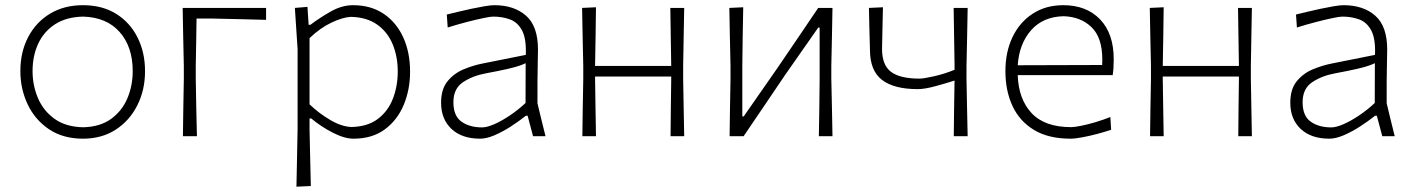

<svg xmlns="http://www.w3.org/2000/svg" viewBox="-20 -525 5450 740"><path d="M300 9.5Q223 9.5 169 -26.8Q115 -63 86.8 -122.5Q58.5 -182 58.5 -251Q58.5 -325 88.8 -382.5Q119 -440 173.2 -472.5Q227.5 -505 299.5 -505Q374 -505 427.5 -471.8Q481 -438.5 510 -380.8Q539 -323 539 -251Q539 -178 509.2 -119Q479.5 -60 425.8 -25.2Q372 9.5 300 9.5ZM300 -34.5Q366 -36 408.2 -66.8Q450.5 -97.5 471 -146.2Q491.5 -195 491.5 -251Q491.5 -344.5 441.2 -401.5Q391 -458.5 300 -461Q235.5 -459.5 192.2 -431.5Q149 -403.5 127.2 -356.5Q105.5 -309.5 105.5 -251Q105.5 -195.5 126.5 -146.5Q147.5 -97.5 190.5 -66.8Q233.5 -36 300 -34.5Z M685 0Q685.5 -56 686.5 -107.8Q687.5 -159.5 688.5 -220.5V-270.5Q687 -333 686 -386Q685 -439 684 -494.5H1005.5V-448.5Q954 -450 901.2 -451.2Q848.5 -452.5 798.5 -453.5H737.5Q737 -409 736.2 -365.8Q735.5 -322.5 734.5 -270.5V-220.5Q735.5 -159.5 736.5 -107.8Q737.5 -56 739 0Z M1122.5 194.5Q1123.5 138.5 1124.8 85.5Q1126 32.5 1127 -28.5V-335.5Q1124.5 -372.5 1121.8 -413.5Q1119 -454.5 1116.5 -494.5L1165 -498.5L1169.5 -429.5H1176.5Q1211.5 -456 1254.5 -480.5Q1297.5 -505 1340.5 -505Q1409.5 -505 1458.8 -471.8Q1508 -438.5 1534.2 -380.8Q1560.5 -323 1560.5 -249Q1560.5 -179.5 1536 -120.8Q1511.5 -62 1463 -26.2Q1414.5 9.5 1342.5 9.5Q1307.5 9.5 1262.2 -13.8Q1217 -37 1179.5 -68.5H1173V-27Q1174.5 33 1175.5 84.5Q1176.5 136 1178 192ZM1334.5 -35.5Q1397.5 -37 1436.8 -67Q1476 -97 1494.5 -145.2Q1513 -193.5 1513 -249Q1513 -307 1493.5 -354.2Q1474 -401.5 1434 -430Q1394 -458.5 1333 -460Q1302.5 -459 1258.2 -438.2Q1214 -417.5 1173 -378V-123Q1207.5 -89.5 1251.8 -63.2Q1296 -37 1334.5 -35.5Z M1830.5 9.5Q1760 9.5 1720 -28.2Q1680 -66 1680 -129Q1680 -181.5 1705 -212Q1730 -242.5 1766.8 -257.8Q1803.5 -273 1839 -280L2006.5 -313.5Q2009 -376 1992 -407.8Q1975 -439.5 1945.5 -450.2Q1916 -461 1880.5 -461Q1870 -461 1842.5 -455.2Q1815 -449.5 1778.5 -440Q1742 -430.5 1705.5 -419L1702 -469Q1718.5 -473 1744 -479.2Q1769.5 -485.5 1796.8 -491.2Q1824 -497 1847.8 -501Q1871.5 -505 1885.5 -505Q1961.5 -505 2007.5 -464.5Q2053.5 -424 2053.5 -334Q2053.5 -312.5 2052.5 -278.5Q2051.5 -244.5 2051.5 -211V-127Q2059 -95 2066.2 -65.8Q2073.5 -36.5 2082.5 0H2034.5L2013.5 -79H2007Q1978.5 -56.5 1946.8 -36.2Q1915 -16 1884.8 -3.2Q1854.5 9.5 1830.5 9.5ZM1838 -34Q1856.5 -34 1884.8 -46.2Q1913 -58.5 1944.8 -79.8Q1976.5 -101 2005.5 -128L2006 -281.5Q1997 -277 1982 -271.8Q1967 -266.5 1937 -259.5Q1907 -252.5 1853.5 -242.5Q1801.5 -233 1764.5 -208.2Q1727.5 -183.5 1727.5 -131Q1727.5 -78 1758.8 -56Q1790 -34 1838 -34Z M2224.5 0Q2225 -56 2226 -107.8Q2227 -159.5 2228 -220.5V-270.5Q2226.5 -333 2225.5 -386Q2224.5 -439 2223.5 -494.5L2277 -497Q2276.5 -440.5 2275.5 -387Q2274.5 -333.5 2273.5 -271H2567Q2566 -333 2565.2 -386Q2564.5 -439 2563.5 -494.5H2617Q2616 -439 2615 -386Q2614 -333 2613 -270.5V-220.5Q2614 -159.5 2615 -107.8Q2616 -56 2617 0H2564.5Q2565 -56 2565.5 -107.8Q2566 -159.5 2567 -220.5V-230H2273.5V-220.5Q2274.5 -159.5 2275.2 -107.8Q2276 -56 2277 0Z M2792 0Q2792.5 -56 2793.5 -107.8Q2794.5 -159.5 2795.5 -220.5V-270.5Q2794 -333 2793 -385.8Q2792 -438.5 2791 -494.5L2844.5 -497Q2843.5 -441 2842.5 -388Q2841.5 -335 2841 -273V-76.5H2846.5L2974 -259.5Q3014 -317.5 3054 -377Q3094 -436.5 3133.5 -494.5H3188.5Q3187.5 -438.5 3186.5 -385.8Q3185.5 -333 3184 -270.5V-220.5Q3185.5 -159.5 3186.5 -107.8Q3187.5 -56 3188.5 0H3136Q3137 -55.5 3137.8 -107.2Q3138.5 -159 3139 -219.5V-418.5H3133.5L3006.5 -237Q2966.5 -177.5 2926.2 -118.2Q2886 -59 2846 0Z M3656 0Q3656.5 -54.5 3657.2 -105Q3658 -155.5 3659 -214.5Q3626.5 -204 3585.2 -192.8Q3544 -181.5 3517 -181.5Q3425.5 -181.5 3379.2 -217.2Q3333 -253 3333 -332.5Q3331.5 -374 3330.8 -413.8Q3330 -453.5 3329 -494.5L3383 -497Q3382 -456.5 3381.2 -416.8Q3380.5 -377 3379.5 -336.5Q3379.5 -274 3414.2 -248Q3449 -222 3524.5 -222Q3539.5 -222 3579.8 -231Q3620 -240 3659 -256V-275.5Q3658 -336.5 3657.2 -388.2Q3656.5 -440 3655.5 -494.5H3709.5Q3708.5 -439 3707.5 -386Q3706.5 -333 3705 -270.5V-220.5Q3706 -159.5 3707.2 -107.8Q3708.5 -56 3709.5 0Z M4106 9.5Q4021 9.5 3965.2 -24.2Q3909.5 -58 3882.2 -116.8Q3855 -175.5 3855 -251Q3855 -325 3882.5 -382.2Q3910 -439.5 3960.2 -472.2Q4010.5 -505 4078 -505Q4167.5 -505 4220 -450.2Q4272.5 -395.5 4272.5 -296.5Q4272.5 -261 4268.5 -235.5H3902.5Q3905.5 -143 3956 -89Q4006.5 -35 4108.5 -35Q4120.5 -35 4146 -40Q4171.5 -45 4201.8 -54Q4232 -63 4259.5 -74L4262.5 -25Q4239.5 -17 4209.5 -9Q4179.5 -1 4151.5 4.2Q4123.5 9.5 4106 9.5ZM4079 -462.5Q3999.5 -460.5 3953.8 -408.2Q3908 -356 3902.5 -273.5L4228 -274.5Q4228 -280 4228.2 -285.2Q4228.5 -290.5 4228.5 -295.5Q4228.5 -380 4187 -420.2Q4145.5 -460.5 4079 -462.5Z M4412.5 0Q4413 -56 4414 -107.8Q4415 -159.5 4416 -220.5V-270.5Q4414.5 -333 4413.5 -386Q4412.5 -439 4411.5 -494.5L4465 -497Q4464.5 -440.5 4463.5 -387Q4462.5 -333.5 4461.5 -271H4755Q4754 -333 4753.2 -386Q4752.5 -439 4751.5 -494.5H4805Q4804 -439 4803 -386Q4802 -333 4801 -270.5V-220.5Q4802 -159.5 4803 -107.8Q4804 -56 4805 0H4752.5Q4753 -56 4753.5 -107.8Q4754 -159.5 4755 -220.5V-230H4461.5V-220.5Q4462.5 -159.5 4463.2 -107.8Q4464 -56 4465 0Z M5103.5 9.5Q5033 9.5 4993 -28.2Q4953 -66 4953 -129Q4953 -181.5 4978 -212Q5003 -242.5 5039.8 -257.8Q5076.5 -273 5112 -280L5279.5 -313.5Q5282 -376 5265 -407.8Q5248 -439.5 5218.5 -450.2Q5189 -461 5153.5 -461Q5143 -461 5115.5 -455.2Q5088 -449.5 5051.5 -440Q5015 -430.5 4978.5 -419L4975 -469Q4991.5 -473 5017 -479.2Q5042.5 -485.5 5069.8 -491.2Q5097 -497 5120.8 -501Q5144.5 -505 5158.5 -505Q5234.5 -505 5280.5 -464.5Q5326.5 -424 5326.5 -334Q5326.5 -312.5 5325.5 -278.5Q5324.5 -244.5 5324.5 -211V-127Q5332 -95 5339.2 -65.8Q5346.5 -36.5 5355.5 0H5307.5L5286.5 -79H5280Q5251.5 -56.5 5219.8 -36.2Q5188 -16 5157.8 -3.2Q5127.5 9.5 5103.5 9.5ZM5111 -34Q5129.5 -34 5157.8 -46.2Q5186 -58.5 5217.8 -79.8Q5249.5 -101 5278.5 -128L5279 -281.5Q5270 -277 5255 -271.8Q5240 -266.5 5210 -259.5Q5180 -252.5 5126.5 -242.5Q5074.5 -233 5037.5 -208.2Q5000.5 -183.5 5000.5 -131Q5000.5 -78 5031.8 -56Q5063 -34 5111 -34Z"/></svg>

Font: Commissioner Loud ExtraLight
Style: Regular
Weight: 200
Designer: Kostas Bartsokas
Foundry: Kostas Bartsokas
Version: Version 1.000; ttfautohint (v1.8.3)